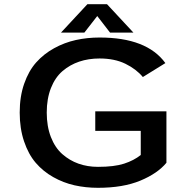

<svg xmlns="http://www.w3.org/2000/svg" viewBox="-20 -885 890 916"><path d="M616.5 -729.5H505L444 -808.5L382.5 -729.5H271L397 -865H490.5ZM774 -354V-108.5Q732 -57.5 649.5 -23.2Q567 11 447.5 11Q388.5 11 335.2 -1Q282 -13 233.8 -40.2Q185.5 -67.5 150.5 -108.2Q115.5 -149 94.8 -210.5Q74 -272 74 -348Q74 -424 95.2 -485.2Q116.5 -546.5 152.5 -587Q188.5 -627.5 238 -654.8Q287.5 -682 341.5 -694Q395.5 -706 455 -706Q680.5 -706 769 -584L661.5 -517.5Q630.5 -555 578.8 -580.5Q527 -606 455 -606Q402.5 -606 358 -591Q313.5 -576 278.2 -545.8Q243 -515.5 223 -464.8Q203 -414 203 -348Q203 -282 222.8 -231.2Q242.5 -180.5 277 -150Q311.5 -119.5 354.5 -104.2Q397.5 -89 447.5 -89Q525 -89 572 -104.2Q619 -119.5 651.5 -145.5V-260.5H434.5V-354Z"/></svg>

Font: League Mono Wide Medium
Style: Regular
Weight: 500
Width: 8
Designer: Tyler Finck
Foundry: The League of Moveable Type / Tyler Finck
Version: Version 2.210